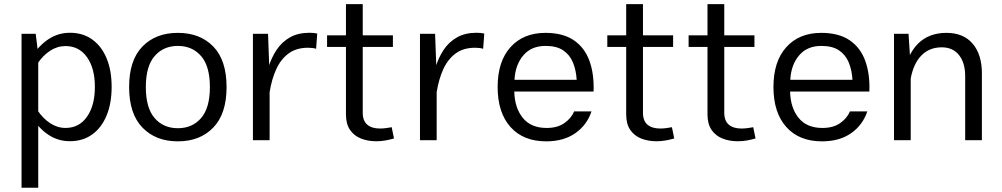

<svg xmlns="http://www.w3.org/2000/svg" viewBox="-20 -666 4759 912"><path d="M82.3 -505.4V225.6H161.6V-407.8L149.6 -505.4ZM510.3 -253.3Q510.3 -331.8 486.2 -389.4Q462.2 -446.9 418 -478.6Q373.7 -510.3 312.2 -510.3Q257.4 -510.3 212.6 -481.4Q167.8 -452.6 133.4 -400.1L158.6 -364.7Q183.7 -402.4 217.9 -424.8Q252.1 -447.2 291.3 -447.2Q355.9 -447.2 393.3 -394.3Q430.7 -341.5 430.7 -253.4Q430.7 -165.2 393.4 -111.8Q356.1 -58.3 291.5 -58.3Q252.4 -58.3 218.2 -80.9Q184 -103.5 158.6 -141.2L133.4 -105.3Q167.8 -52.9 212.5 -24.1Q257.2 4.7 311.9 4.7Q373.4 4.7 417.8 -27.2Q462.2 -59.1 486.2 -117.1Q510.3 -175 510.3 -253.3Z M824.8 -447.9Q893.2 -447.9 935.1 -399.8Q977 -351.7 977 -252.6Q977 -153.2 935.2 -105.1Q893.5 -57 824.8 -57Q756.2 -57 714.5 -105.1Q672.7 -153.2 672.7 -252.6Q672.7 -351.7 714.6 -399.8Q756.5 -447.9 824.8 -447.9ZM824.8 -509.9Q719.6 -509.9 656.5 -445Q593.3 -380.1 593.3 -252.6Q593.3 -125.3 656.6 -60Q719.9 5.4 824.8 5.4Q929.8 5.4 993 -60Q1056.2 -125.3 1056.2 -252.6Q1056.2 -380.1 993.1 -445Q930.1 -509.9 824.8 -509.9Z M1181.4 -505.4V0H1260.7V-301.4L1253.2 -505.4ZM1481.5 -434.1 1486.9 -506.6Q1478.8 -508.3 1469.6 -509.4Q1460.5 -510.4 1451 -510.4Q1396 -510.4 1357.6 -488.7Q1319.3 -467 1294.3 -429.8Q1269.3 -392.5 1254.7 -344.9Q1240.1 -297.2 1232.7 -244.9L1261 -230Q1270.5 -289.4 1291.9 -336.7Q1313.2 -383.9 1350.2 -411.6Q1387.1 -439.2 1442.9 -439.2Q1467.6 -439.2 1481.5 -434.1Z M1840.5 -61.8Q1830.4 -59.6 1814.8 -57.6Q1799.3 -55.5 1784.7 -55.5Q1746.3 -55.5 1724.7 -73.7Q1703 -91.8 1703 -130.6V-646.3H1623.3V-122.3Q1623.3 -77.1 1642.6 -49Q1661.9 -20.9 1694.6 -8Q1727.3 5 1767.1 5Q1789 5 1810.7 1.2Q1832.3 -2.7 1851.5 -8.3ZM1533.6 -443.2H1846.3V-498.1H1533.6Z M1974.9 -505.4V0H2054.2V-301.4L2046.7 -505.4ZM2274.9 -434.1 2280.4 -506.6Q2272.3 -508.3 2263.1 -509.4Q2253.9 -510.4 2244.5 -510.4Q2189.5 -510.4 2151.1 -488.7Q2112.7 -467 2087.7 -429.8Q2062.8 -392.5 2048.2 -344.9Q2033.6 -297.2 2026.2 -244.9L2054.5 -230Q2064 -289.4 2085.3 -336.7Q2106.7 -383.9 2143.6 -411.6Q2180.6 -439.2 2236.4 -439.2Q2261 -439.2 2274.9 -434.1Z M2422.9 -231.2H2799.5Q2802.6 -314.5 2779.8 -377.2Q2757 -439.9 2705.6 -474.9Q2654.1 -509.9 2570.6 -509.9Q2466.3 -509.9 2405 -442.2Q2343.8 -374.5 2343.8 -252.6Q2343.8 -131.1 2404.7 -62.9Q2465.6 5.4 2574.4 5.4Q2657.3 5.4 2712.7 -33.3Q2768.1 -72 2789.6 -136.9H2707.2Q2693.7 -104.5 2660.9 -81.4Q2628.1 -58.2 2576.7 -58.2Q2501.8 -58.2 2463.1 -106.3Q2424.4 -154.5 2422.9 -231.2ZM2423.9 -287.1Q2427.6 -358.2 2465.8 -403Q2504 -447.9 2571.3 -447.9Q2624 -447.9 2655.2 -426.8Q2686.5 -405.6 2701.5 -369.3Q2716.5 -332.9 2719.2 -287.1Z M3171.6 -61.8Q3161.4 -59.6 3145.9 -57.6Q3130.3 -55.5 3115.7 -55.5Q3077.4 -55.5 3055.7 -73.7Q3034.1 -91.8 3034.1 -130.6V-646.3H2954.4V-122.3Q2954.4 -77.1 2973.7 -49Q2993 -20.9 3025.7 -8Q3058.3 5 3098.2 5Q3120.1 5 3141.7 1.2Q3163.4 -2.7 3182.6 -8.3ZM2864.7 -443.2H3177.3V-498.1H2864.7Z M3557.8 -61.8Q3547.7 -59.6 3532.1 -57.6Q3516.6 -55.5 3502 -55.5Q3463.6 -55.5 3442 -73.7Q3420.3 -91.8 3420.3 -130.6V-646.3H3340.6V-122.3Q3340.6 -77.1 3359.9 -49Q3379.2 -20.9 3411.9 -8Q3444.6 5 3484.4 5Q3506.3 5 3528 1.2Q3549.6 -2.7 3568.8 -8.3ZM3250.9 -443.2H3563.6V-498.1H3250.9Z M3733 -231.2H4109.5Q4112.6 -314.5 4089.9 -377.2Q4067.1 -439.9 4015.6 -474.9Q3964.2 -509.9 3880.7 -509.9Q3776.3 -509.9 3715.1 -442.2Q3653.9 -374.5 3653.9 -252.6Q3653.9 -131.1 3714.8 -62.9Q3775.6 5.4 3884.5 5.4Q3967.4 5.4 4022.8 -33.3Q4078.1 -72 4099.7 -136.9H4017.3Q4003.7 -104.5 3970.9 -81.4Q3938.1 -58.2 3886.7 -58.2Q3811.9 -58.2 3773.2 -106.3Q3734.5 -154.5 3733 -231.2ZM3733.9 -287.1Q3737.7 -358.2 3775.8 -403Q3814 -447.9 3881.4 -447.9Q3934 -447.9 3965.3 -426.8Q3996.6 -405.6 4011.6 -369.3Q4026.5 -332.9 4029.2 -287.1Z M4305.9 0V-348.3L4295.5 -505.4H4226.5V0ZM4644 -317.1Q4644 -407.2 4600.1 -458.6Q4556.3 -509.9 4475.9 -509.9Q4391.8 -509.9 4340.3 -458.3Q4288.8 -406.6 4270 -304.5L4305.7 -291.9Q4318.8 -363.8 4356.6 -402.5Q4394.4 -441.2 4453.5 -441.2Q4506.1 -441.2 4535.3 -404.4Q4564.6 -367.7 4564.6 -304.1V0H4644Z"/></svg>

Font: Estedad VF
Style: Regular
Weight: 100
Designer: Amin Abedi
Version: Version 7.3